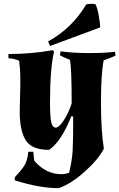

<svg xmlns="http://www.w3.org/2000/svg" viewBox="-20 -767 623 1002"><path d="M300 142Q322 142 341 134Q356 70 359 21Q362 -28 362 -159L352 -160Q299 -27 236 15Q145 15 114 -35.5Q83 -86 83 -183Q83 -189 83 -195L86 -322Q86 -335 86 -367.5Q86 -400 80 -450Q56 -461 24 -463V-485Q142 -485 255 -505L262 -498Q241 -408 241 -231Q241 -161 247 -131Q253 -101 270.5 -101Q288 -101 312.5 -138.5Q337 -176 354 -227Q354 -412 345 -455Q314 -466 293 -479L296 -499Q364 -490 446.5 -490Q529 -490 580 -497L583 -477Q567 -468 521 -452Q507 -382 507 -233Q507 -84 522 9Q492 67 419.5 131Q347 195 286 215Q187 215 57 174V158Q96 117 109.5 93Q123 69 128 25H154Q156 55 159 72Q219 142 300 142ZM430 -744Q439 -747 455.5 -747Q472 -747 478 -745Q487 -730 494.5 -690.5Q502 -651 503 -624L241 -527L231 -551Q356 -619 430 -744Z"/></svg>

Font: Almendra
Style: Bold
Weight: 700
Designer: Ana Sanfelippo
Foundry: Ana Sanfelippo
Version: Version 1.004